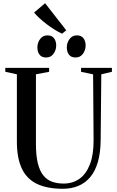

<svg xmlns="http://www.w3.org/2000/svg" viewBox="-20 -1165 726 1194"><path d="M371 9Q276 9 212.5 -20.2Q149 -49.5 117 -114.2Q85 -179 85 -285.5V-703L13 -718.5V-743H285.5V-718.5L203.5 -703V-269.5Q203.5 -196.5 215.5 -148.8Q227.5 -101 250 -73.5Q272.5 -46 304.2 -34.8Q336 -23.5 375.5 -23.5Q432.5 -23.5 474.2 -53.2Q516 -83 539.2 -143Q562.5 -203 562 -293.5L559 -702.5L484 -718.5V-743H676V-718.5L610 -703L606 -296.5Q605.5 -215 588.5 -157Q571.5 -99 540.2 -62.5Q509 -26 466 -8.5Q423 9 371 9ZM266.5 -807.5Q239 -807.5 225.8 -825.2Q212.5 -843 212.5 -870Q212.5 -899.5 229.5 -922.2Q246.5 -945 274.5 -945H275.5Q303 -945 316.2 -927Q329.5 -909 329.5 -882.5Q329.5 -853.5 312.8 -830.5Q296 -807.5 267.5 -807.5ZM449.5 -807.5Q422 -807.5 408.8 -825.2Q395.5 -843 395.5 -870Q395.5 -899.5 412.5 -922.2Q429.5 -945 457.5 -945H458.5Q486 -945 499.2 -927Q512.5 -909 512.5 -882.5Q512.5 -853.5 495.8 -830.5Q479 -807.5 450.5 -807.5ZM365 -956Q343 -966 318.2 -981.5Q293.5 -997 269.5 -1015.2Q245.5 -1033.5 225.2 -1052.2Q205 -1071 192 -1087L260.5 -1145L392 -976.5L366.5 -956Z"/></svg>

Font: Merriweather 120pt Medium
Style: Regular
Weight: 500
Version: Version 2.100